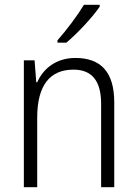

<svg xmlns="http://www.w3.org/2000/svg" viewBox="-20 -785 576 805"><path d="M398 -757V-765H332C305 -720 260 -660 221 -616V-606H258C305 -645 369 -714 398 -757ZM296 -542C215 -542 161 -497 136 -440H132L125 -532H80V0H136V-292C136 -427 189 -493 288 -493C364 -493 404 -448 404 -349V0H459V-356C459 -484 402 -542 296 -542Z"/></svg>

Font: Noto Sans Malayalam SemiCondensed Light
Style: Regular
Weight: 300
Width: 4
Designer: Jelle Bosma - Monotype Design Team
Foundry: Monotype Imaging Inc.
Version: Version 2.104